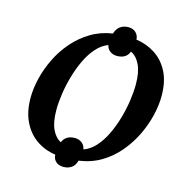

<svg xmlns="http://www.w3.org/2000/svg" viewBox="-120 -888 1017 1061"><g transform="rotate(15 388.5 -357.5)"><path d="M337 62Q309 62 293 47Q277 32 276 8Q214 -1 166 -34.5Q118 -68 90.5 -125Q63 -182 63 -260Q63 -314 77.5 -373.5Q92 -433 120 -490Q148 -547 190 -595.5Q232 -644 287.5 -677.5Q343 -711 411 -721Q419 -749 438.5 -763Q458 -777 485 -777Q512 -777 528 -761.5Q544 -746 545 -722Q604 -714 653 -682.5Q702 -651 731 -595Q760 -539 760 -456Q760 -404 746 -345Q732 -286 704 -228Q676 -170 634 -120Q592 -70 536 -36.5Q480 -3 409 7Q402 35 382.5 48.5Q363 62 337 62ZM288 -66Q306 -109 358 -109Q381 -109 398 -96Q415 -83 419 -60Q456 -73 486 -106Q516 -139 538.5 -185.5Q561 -232 576 -284Q591 -336 598.5 -387.5Q606 -439 606 -482Q606 -551 586 -593Q566 -635 533 -650Q517 -607 464 -607Q440 -607 423.5 -619.5Q407 -632 403 -653Q366 -639 336.5 -606Q307 -573 285 -527Q263 -481 248 -429Q233 -377 225.5 -326Q218 -275 218 -232Q218 -164 237 -123Q256 -82 288 -66Z"/></g></svg>

Font: Noto Serif SemiCondensed
Style: Bold Italic
Weight: 700
Width: 4
Italic angle: -12°
Designer: Monotype Design Team
Foundry: Monotype Imaging Inc.
Version: Version 2.014